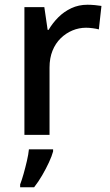

<svg xmlns="http://www.w3.org/2000/svg" viewBox="-20 -569 465 810"><path d="M349 -549Q363 -549 380 -547.5Q397 -546 408 -544L397 -445Q386 -448 371 -450Q356 -452 343 -452Q313 -452 285.5 -440.5Q258 -429 236 -407.5Q214 -386 201.5 -355Q189 -324 189 -284V0H83V-539H167L181 -443H185Q202 -472 226 -496Q250 -520 281 -534.5Q312 -549 349 -549ZM204 70Q199 89 186.5 116Q174 143 158 170.5Q142 198 124 221H65V209Q72 191 79.5 164.5Q87 138 93.5 110Q100 82 102 61H204Z"/></svg>

Font: Noto Sans Devanagari Medium
Style: Regular
Weight: 500
Version: Version 2.003